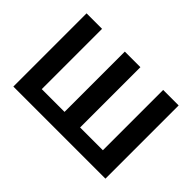

<svg xmlns="http://www.w3.org/2000/svg" viewBox="-123 -1019 1324 1324"><g transform="rotate(45 539.0 -357.0)"><path d="M90 -714H241V-126H463V-714H615V-126H837V-714H988V0H90Z"/></g></svg>

Font: BC Sans
Style: Bold
Weight: 700
Designer: Monotype Design Team
Province of B.C.
Foundry: Monotype Imaging Inc.
Version: Version 2.000;GOOG;noto-source:20170915:90ef993387c0